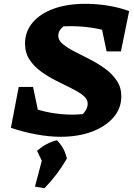

<svg xmlns="http://www.w3.org/2000/svg" viewBox="-20 -704 699 1005"><path d="M37 -35 131 -146Q241 -104 358 -104Q406 -104 455 -112L395 -92Q416 -106 427.5 -124.5Q439 -143 439 -161Q439 -185 415.5 -204Q392 -223 354.5 -241.5Q317 -260 275 -281Q233 -302 195.5 -329Q158 -356 134.5 -392Q111 -428 111 -476Q111 -538 150 -585Q189 -632 260 -658Q331 -684 427 -684Q487 -684 545.5 -674.5Q604 -665 656 -646L587 -524Q536 -546 475 -556.5Q414 -567 349 -567Q326 -567 302.5 -566Q279 -565 256 -562L321 -572Q305 -562 295 -548Q285 -534 285 -516Q285 -493 309 -473Q333 -453 370.5 -434Q408 -415 450 -393.5Q492 -372 529.5 -345Q567 -318 591 -282.5Q615 -247 615 -200Q615 -137 574 -89.5Q533 -42 461.5 -15Q390 12 296 12Q240 12 172.5 0Q105 -12 37 -35ZM200 -25 37 -35 78 -249H153ZM538 -435 492 -655 656 -646 613 -435ZM163 273 201 129 330 126Q282 210 213 281ZM221 183 174 86Q220 44 278 30Q318 70 330 126Z"/></svg>

Font: Piazzolla Thin Black
Style: Italic
Weight: 900
Italic angle: -11.3°
Version: Version 2.005